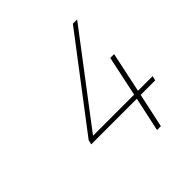

<svg xmlns="http://www.w3.org/2000/svg" viewBox="-177 -812 955 955"><g transform="rotate(-45 300.0 -335.0)"><path d="M484 -418 439 -205H151L152 -208L503 -670H473L119 -205L113 -181H434L395 0H422L461 -181H563L569 -205H466L511 -418Z"/></g></svg>

Font: LT Wave Mono Thin
Style: Italic
Weight: 100
Designer: Daniel Lyons
Version: Version 2.5 (Glyphs App)